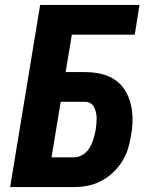

<svg xmlns="http://www.w3.org/2000/svg" viewBox="-20 -755 640 775"><path d="M21 0 142 -735H543L524 -615H270L245 -464H324Q357 -464 387.5 -457Q418 -450 443 -433.5Q468 -417 484 -391.5Q500 -366 507.5 -336Q515 -306 515 -273.5Q515 -241 509 -209Q505 -182 496.5 -154.5Q488 -127 472.5 -102.5Q457 -78 435 -57.5Q413 -37 386.5 -23.5Q360 -10 332.5 -5Q305 0 277 0ZM278 -120Q290 -120 302 -124.5Q314 -129 324 -137.5Q334 -146 341 -157.5Q348 -169 352.5 -180.5Q357 -192 360 -204Q363 -216 366 -229Q368 -241 369 -253Q370 -265 370 -277Q370 -289 367.5 -300.5Q365 -312 360 -322Q355 -332 345.5 -338Q336 -344 324 -344H225L188 -120Z"/></svg>

Font: Iosevka Aile Heavy
Style: Italic
Weight: 900
Italic angle: -9°
Designer: Belleve Invis
Foundry: Belleve Invis
Version: Version 31.1.0; ttfautohint (v1.8.4)